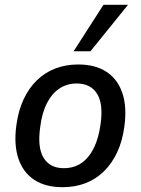

<svg xmlns="http://www.w3.org/2000/svg" viewBox="-20 -769 584 798"><path d="M240 9Q169 9 122.5 -21.5Q76 -52 56.5 -110Q37 -168 48 -248Q56 -309 78 -356Q100 -403 133.5 -435.5Q167 -468 210.5 -484.5Q254 -501 305 -501Q376 -501 422.5 -470.5Q469 -440 488.5 -382.5Q508 -325 497 -244Q489 -183 467 -136Q445 -89 411.5 -56.5Q378 -24 335 -7.5Q292 9 240 9ZM245 -70Q287 -70 318 -91Q349 -112 369.5 -153Q390 -194 398 -253Q410 -338 383 -380Q356 -422 299 -422Q259 -422 227.5 -401.5Q196 -381 175 -340Q154 -299 147 -240Q135 -155 161.5 -112.5Q188 -70 245 -70ZM286 -556 410 -749H512L356 -556Z"/></svg>

Font: Nunito Sans 10pt SemiCondensed SemiBold
Style: Italic
Weight: 600
Width: 4
Italic angle: -9°
Designer: Vernon Adams
Foundry: Vernon Adams
Version: Version 3.101;gftools[0.9.27]